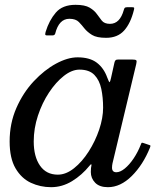

<svg xmlns="http://www.w3.org/2000/svg" viewBox="-20 -767 676 797"><path d="M420.5 -610Q381.5 -610 362 -622Q342.5 -634 330 -649.5Q320.5 -662 307.5 -675.5Q294.5 -689 268 -689Q224.5 -689 209 -627Q206.5 -620 197.5 -620H176.5Q168 -620 167.8 -623.8Q167.5 -627.5 169.5 -635Q184 -682.5 211.8 -714.8Q239.5 -747 293.5 -747Q332.5 -747 352.2 -735.2Q372 -723.5 383 -707.5Q391.5 -695.5 402.2 -681.8Q413 -668 436.5 -668Q478 -668 494 -726Q495.5 -732 498 -734.5Q500.5 -737 507.5 -737H529Q536 -737 536.8 -734.5Q537.5 -732 536 -726Q522.5 -670.5 495.2 -640.2Q468 -610 420.5 -610ZM602.5 -154Q573.5 -82.5 526.8 -36.2Q480 10 428 10Q393 10 375 -8.5Q357 -27 357 -53Q357 -64 357.8 -69.8Q358.5 -75.5 359.5 -79.5Q360.5 -85 358.2 -85Q356 -85 352 -79.5Q320 -40 279 -15Q238 10 192 10Q147.5 10 108.2 -8.2Q69 -26.5 44.5 -68.2Q20 -110 20 -180Q20 -255 48 -318.8Q76 -382.5 120 -429.5Q164 -476.5 212.5 -502.8Q261 -529 302 -529Q352.5 -529 381.8 -506.8Q411 -484.5 425 -445.5Q433 -424 435.2 -426Q437.5 -428 441 -444L455 -507Q456.5 -514 459.8 -517Q463 -520 472 -520H527Q543 -520 545.8 -516.5Q548.5 -513 545.5 -501L447 -89Q446 -85 445.5 -80Q445 -75 445 -71Q445 -52 463 -52Q479 -52 498 -67.5Q517 -83 534.5 -109Q552 -135 564 -165.5Q566.5 -172.5 568 -174Q569.5 -175.5 576.5 -173L597 -166Q604 -164 604.5 -162.5Q605 -161 602.5 -154ZM408 -320Q408 -362 400.5 -398Q393 -434 371.8 -456Q350.5 -478 310 -478Q278.5 -478 245.2 -452Q212 -426 183.5 -383Q155 -340 137.5 -287Q120 -234 120 -180Q120 -117 146 -79.5Q172 -42 220 -42Q254 -42 287.5 -68.8Q321 -95.5 348.2 -138.2Q375.5 -181 391.8 -229.2Q408 -277.5 408 -320Z"/></svg>

Font: Besley*
Style: Italic
Weight: 400
Italic angle: -13°
Designer: Owen Earl
Foundry: indestructible type*
Version: Version 2.000; ttfautohint (v1.8.3)